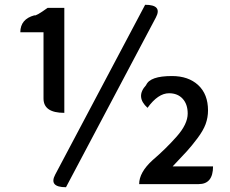

<svg xmlns="http://www.w3.org/2000/svg" viewBox="-20 -770 962 803"><path d="M249 -298Q162 -298 162 -358V-635H65Q65 -690 124 -706Q129 -701 179 -737H249V-298ZM256 13Q183 13 211 -40L587 -750Q660 -750 632 -697L256 13ZM562 0Q562 -49 618 -100Q674 -148 719 -199Q765 -251 765 -295Q765 -334 744 -357Q723 -380 687 -380Q641 -380 597 -319Q546 -365 591 -414Q607 -452 699 -452Q768 -452 809 -414Q850 -376 850 -308Q850 -279 840 -251Q830 -224 806 -192Q782 -160 762 -138L702 -74H871Q871 0 811 0Z"/></svg>

Font: Swei Half Moon CJK SC
Style: Medium
Weight: 500
Version: Version 2.071